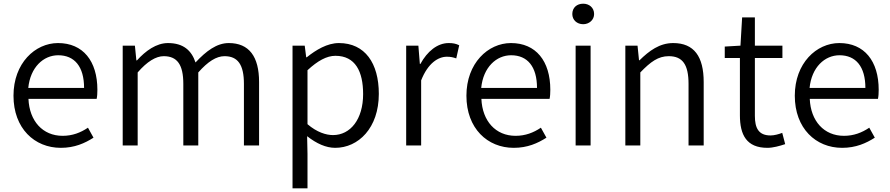

<svg xmlns="http://www.w3.org/2000/svg" viewBox="-20 -787 4817 1039"><path d="M309 13C384 13 439 -12 486 -42L456 -96C416 -69 372 -52 319 -52C211 -52 139 -132 134 -252H503C506 -265 507 -283 507 -301C507 -457 429 -554 294 -554C170 -554 53 -445 53 -269C53 -92 167 13 309 13ZM133 -311C144 -423 215 -488 295 -488C383 -488 435 -427 435 -311Z M644 0H725V-395C776 -454 824 -483 866 -483C939 -483 972 -437 972 -333V0H1053V-395C1105 -454 1151 -483 1195 -483C1267 -483 1300 -437 1300 -333V0H1382V-343C1382 -481 1328 -554 1218 -554C1153 -554 1096 -511 1038 -449C1017 -513 973 -554 889 -554C826 -554 768 -512 721 -460H718L710 -540H644Z M1563 232H1644V45L1642 -50C1693 -10 1744 13 1794 13C1919 13 2030 -94 2030 -279C2030 -445 1955 -554 1814 -554C1751 -554 1690 -517 1640 -477H1637L1629 -540H1563ZM1782 -56C1745 -56 1695 -71 1644 -115V-407C1699 -458 1748 -485 1795 -485C1903 -485 1945 -400 1945 -278C1945 -141 1876 -56 1782 -56Z M2178 0H2259V-352C2296 -446 2352 -480 2398 -480C2419 -480 2431 -477 2449 -471L2465 -542C2447 -551 2431 -554 2408 -554C2347 -554 2292 -509 2255 -441H2252L2244 -540H2178Z M2760 13C2835 13 2890 -12 2937 -42L2907 -96C2867 -69 2823 -52 2770 -52C2662 -52 2590 -132 2585 -252H2954C2957 -265 2958 -283 2958 -301C2958 -457 2880 -554 2745 -554C2621 -554 2504 -445 2504 -269C2504 -92 2618 13 2760 13ZM2584 -311C2595 -423 2666 -488 2746 -488C2834 -488 2886 -427 2886 -311Z M3095 0H3176V-540H3095ZM3136 -656C3168 -656 3195 -679 3195 -711C3195 -746 3168 -767 3136 -767C3102 -767 3077 -746 3077 -711C3077 -679 3102 -656 3136 -656Z M3364 0H3445V-395C3501 -453 3542 -483 3599 -483C3674 -483 3706 -437 3706 -333V0H3788V-343C3788 -481 3736 -554 3623 -554C3549 -554 3493 -512 3441 -461H3438L3430 -540H3364Z M4133 13C4163 13 4199 3 4229 -7L4213 -68C4195 -61 4170 -54 4150 -54C4085 -54 4065 -94 4065 -160V-473H4214V-540H4065V-693H3996L3987 -540L3902 -535V-473H3984V-163C3984 -57 4020 13 4133 13Z M4537 13C4612 13 4667 -12 4714 -42L4684 -96C4644 -69 4600 -52 4547 -52C4439 -52 4367 -132 4362 -252H4731C4734 -265 4735 -283 4735 -301C4735 -457 4657 -554 4522 -554C4398 -554 4281 -445 4281 -269C4281 -92 4395 13 4537 13ZM4361 -311C4372 -423 4443 -488 4523 -488C4611 -488 4663 -427 4663 -311Z"/></svg>

Font: Genne Gothic Normal
Style: Regular
Weight: 350
Designer: Ryoko NISHIZUKA (kana & ideographs); Paul D. Hunt (Latin, Greek & Cyrillic); Wenlong ZHANG (bopomofo); Sandoll Communica
Foundry: Adobe Systems Incorporated
Version: Version 1.004;PS 1.004;hotconv 16.6.51;makeotf.lib2.5.65220